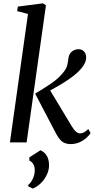

<svg xmlns="http://www.w3.org/2000/svg" viewBox="-20 -832 556 1122"><path d="M38 0 143.5 -750.5 80 -767 84.5 -793.5 231 -812.5 248.5 -801 135.5 0ZM392 10Q373.5 10 358.5 4Q343.5 -2 331.2 -15.8Q319 -29.5 307 -52.5L185.5 -284.5Q219.5 -306 248.8 -324.2Q278 -342.5 303.5 -362.5Q329 -382.5 350 -409Q367.5 -429.5 372.8 -451Q378 -472.5 379.5 -488.5Q381.5 -508 390.5 -520.2Q399.5 -532.5 412.2 -538.5Q425 -544.5 438 -544.5Q459 -544.5 471 -531.2Q483 -518 483.5 -498.5Q484 -481 475.8 -463.5Q467.5 -446 453.5 -430Q437 -410 410.2 -389.2Q383.5 -368.5 353 -349.5Q322.5 -330.5 294 -314.8Q265.5 -299 245 -288.5L263.5 -319.5L398.5 -95.5Q411.5 -73.5 423.8 -63Q436 -52.5 447.5 -52.5Q458.5 -52.5 470.2 -58.2Q482 -64 496 -78L509.5 -54Q501 -40.5 484 -25.5Q467 -10.5 443.8 -0.2Q420.5 10 392 10ZM171.5 270 144.5 256.5 145 249Q162.5 234 173 210Q183.5 186 183 161.5Q183 141.5 174.5 127Q166 112.5 151.5 106.5V87.5L216.5 46Q240.5 56.5 253.2 78.2Q266 100 266.5 130Q267.5 159.5 254.2 188Q241 216.5 219 238.2Q197 260 171.5 270Z"/></svg>

Font: Merriweather 72pt
Style: Italic
Weight: 400
Italic angle: -7.8°
Version: Version 2.101